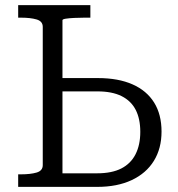

<svg xmlns="http://www.w3.org/2000/svg" viewBox="-20 -730 696 750"><path d="M360 0H51V-49H62Q99 -49 123 -56Q147 -63 147 -85V-625Q147 -647 123 -654Q99 -661 62 -661H51V-710H333V-661H310Q290 -661 270 -660Q250 -659 237 -657Q224 -655 224 -651V-53H359Q417 -53 454 -72Q491 -91 509.5 -127.5Q528 -164 528 -215Q528 -266 510 -301Q492 -336 455 -354.5Q418 -373 361 -373H198V-425H363Q442 -425 497.5 -400.5Q553 -376 582 -329.5Q611 -283 611 -216Q611 -150 581 -101.5Q551 -53 494.5 -26.5Q438 0 360 0Z"/></svg>

Font: Roboto Serif Light
Style: Regular
Weight: 300
Designer: Greg Gazdowicz
Foundry: Commercial Type
Version: Version 1.008